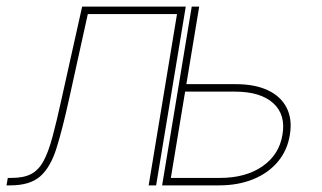

<svg xmlns="http://www.w3.org/2000/svg" viewBox="-46 -559 971 579"><path d="M-26.4 0 -22.5 -22.5H-10.7Q25.4 -22.5 47.9 -34.2Q70.3 -45.9 85.2 -73.2Q100.1 -100.6 112.5 -147Q125 -193.4 140.1 -262.7L201.7 -539.1H514.2L424.8 0H402.3L487.8 -516.6H218.8L162.6 -261.7Q142.6 -170.4 124.5 -112.5Q106.4 -54.7 75.4 -27.3Q44.4 0 -14.6 0ZM506.3 -305.2H665Q723.1 -305.2 762.2 -286.6Q801.3 -268.1 818.6 -233.6Q835.9 -199.2 828.1 -152.3Q820.8 -106 792 -71.5Q763.2 -37.1 717.8 -18.6Q672.4 0 614.7 0H442.9L532.2 -539.1H554.7L469.2 -22.5H617.7Q694.8 -22.5 745.4 -57.4Q795.9 -92.3 805.7 -152.3Q816.4 -212.9 778.1 -247.8Q739.7 -282.7 662.1 -282.7H502.4Z"/></svg>

Font: Inter 18pt Thin
Style: Italic
Weight: 250
Italic angle: -9.3988°
Version: Version 4.001;git-66647c0bb